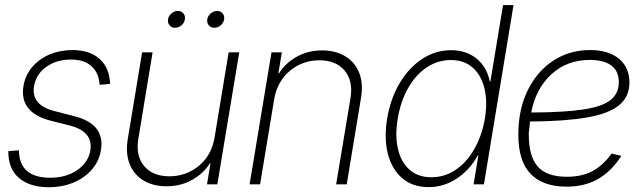

<svg xmlns="http://www.w3.org/2000/svg" viewBox="-20 -748 2598 779"><path d="M426.8 -407.7 384.3 -403.8Q380.9 -452.6 351.3 -479.5Q321.8 -506.3 268.1 -506.3Q208.5 -506.3 167.2 -476.3Q126 -446.3 118.2 -398.9Q105.5 -321.8 200.7 -297.4L282.2 -276.4Q407.2 -244.6 389.6 -138.7Q381.8 -93.3 352.1 -59.3Q322.3 -25.4 277.1 -6.8Q231.9 11.7 177.7 11.7Q101.6 11.7 57.4 -25.6Q13.2 -63 13.7 -134.8L56.6 -138.2Q58.1 -26.9 183.6 -26.9Q248.5 -26.9 293.5 -57.9Q338.4 -88.9 346.7 -138.2Q352.5 -176.3 331.8 -201.2Q311 -226.1 266.6 -237.8L185.5 -258.3Q57.6 -291.5 75.2 -398.9Q82.5 -442.4 110.1 -475.3Q137.7 -508.3 180.4 -526.6Q223.1 -544.9 274.4 -544.9Q343.3 -544.9 383.5 -509.5Q423.8 -474.1 426.8 -407.7Z M850.6 -190.4 907.7 -535.6H950.7L861.8 0H819.8L834 -85.4H831.5Q806.2 -44.4 759.8 -18.3Q713.4 7.8 655.3 7.8Q601.6 7.8 562.7 -15.4Q523.9 -38.6 506.3 -81.8Q488.8 -125 498.5 -184.1L556.6 -535.6H599.1L541.5 -186Q529.8 -115.7 564.9 -74.2Q600.1 -32.7 667.5 -32.7Q734.9 -32.7 786.6 -75Q838.4 -117.2 850.6 -190.4ZM690.4 -635.3Q676.3 -635.3 668 -645.3Q659.7 -655.3 661.6 -669.4Q664.1 -683.6 675.8 -693.6Q687.5 -703.6 701.7 -703.6Q715.8 -703.6 724.1 -693.6Q732.4 -683.6 730 -669.4Q728 -655.3 716.3 -645.3Q704.6 -635.3 690.4 -635.3ZM849.6 -635.3Q835.4 -635.3 827.1 -645.3Q818.8 -655.3 820.8 -669.4Q823.2 -683.6 835 -693.6Q846.7 -703.6 860.8 -703.6Q875 -703.6 883.3 -693.6Q891.6 -683.6 889.2 -669.4Q887.2 -655.3 875.5 -645.3Q863.8 -635.3 849.6 -635.3Z M1092.3 -344.7 1035.2 0H992.7L1081.5 -535.6H1123.5L1109.4 -450.2H1111.8Q1137.2 -491.2 1183.1 -517.3Q1229 -543.5 1287.1 -543.5Q1340.8 -543.5 1379.9 -520.3Q1418.9 -497.1 1436.8 -453.9Q1454.6 -410.6 1444.8 -351.1L1386.7 0H1343.8L1401.9 -349.1Q1413.6 -419.4 1378.4 -461.4Q1343.3 -503.4 1275.4 -503.4Q1230.5 -503.4 1191.9 -484.1Q1153.3 -464.8 1127 -429.4Q1100.6 -394 1092.3 -344.7Z M1719.2 11.2Q1654.3 11.2 1612.1 -24.9Q1569.8 -61 1553.7 -123.8Q1537.6 -186.5 1550.8 -267.1Q1564 -346.7 1600.8 -409.4Q1637.7 -472.2 1691.9 -508.3Q1746.1 -544.4 1811 -544.4Q1871.1 -544.4 1913.1 -510.7Q1955.1 -477.1 1967.3 -417.5H1969.7L2021 -727.5H2063.5L1943.4 0H1901.4L1920.9 -117.2H1918.5Q1884.8 -57.1 1832.3 -22.9Q1779.8 11.2 1719.2 11.2ZM1730 -28.8Q1784.7 -28.8 1829.6 -59.6Q1874.5 -90.3 1905 -144.3Q1935.5 -198.2 1947.3 -267.1Q1958.5 -335.4 1945.6 -389.2Q1932.6 -442.9 1897.9 -473.6Q1863.3 -504.4 1809.1 -504.4Q1755.9 -504.4 1711.2 -474.4Q1666.5 -444.3 1636 -390.9Q1605.5 -337.4 1593.8 -267.1Q1582 -196.8 1594.7 -143.1Q1607.4 -89.4 1642.1 -59.1Q1676.8 -28.8 1730 -28.8Z M2278.8 9.3Q2183.6 9.3 2133.3 -42Q2083 -93.3 2083 -202.1Q2083 -303.2 2120.6 -380.6Q2158.2 -458 2224.1 -501.5Q2290 -544.9 2374.5 -544.9Q2448.2 -544.9 2491 -510Q2533.7 -475.1 2533.7 -412.6Q2533.7 -356 2492.4 -321.5Q2451.2 -287.1 2362.1 -271.5Q2272.9 -255.9 2129.9 -254.9Q2128.9 -243.2 2128.4 -231Q2126 -215.8 2125.5 -211.4Q2125 -207 2125.5 -204.1Q2125.5 -202.6 2125.5 -201.2Q2125.5 -113.3 2161.9 -72Q2198.2 -30.8 2280.3 -30.8Q2340.8 -30.8 2383.8 -53.7Q2426.8 -76.7 2461.4 -125L2501 -115.7Q2461.9 -54.2 2407.7 -22.5Q2353.5 9.3 2278.8 9.3ZM2135.3 -291.5Q2270 -292 2347.7 -304Q2425.3 -315.9 2458 -342.8Q2490.7 -369.6 2490.7 -415Q2490.7 -459.5 2460.4 -482.2Q2430.2 -504.9 2373 -504.9Q2280.8 -504.9 2217.3 -446.8Q2153.8 -388.7 2135.3 -291.5Z"/></svg>

Font: Inter Display Extra Light
Style: Italic
Weight: 200
Italic angle: -9.39999°
Designer: Rasmus Andersson
Foundry: rsms
Version: Version 4.000;git-4fc901f